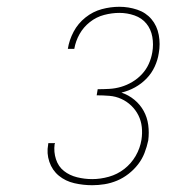

<svg xmlns="http://www.w3.org/2000/svg" viewBox="-20 -863 540 566"><path d="M252 -317Q225 -317 199 -323Q173 -329 153.5 -345Q134 -361 125.5 -386Q117 -411 122 -437Q122 -438 122 -439Q122 -440 123 -441H142Q142 -440 142 -439.5Q142 -439 141 -438Q138 -415 145 -393.5Q152 -372 168.5 -359Q185 -346 207 -340.5Q229 -335 252 -335Q276 -335 301 -342Q326 -349 346.5 -365Q367 -381 380 -403.5Q393 -426 397 -451Q400 -470 398 -488.5Q396 -507 388 -523Q380 -539 367 -551.5Q354 -564 337.5 -571.5Q321 -579 302.5 -580.5Q284 -582 265 -582L268 -600Q285 -600 302.5 -601Q320 -602 337 -607Q354 -612 370 -621.5Q386 -631 398.5 -644.5Q411 -658 418.5 -674.5Q426 -691 429 -709Q433 -732 429 -754.5Q425 -777 411.5 -793.5Q398 -810 376.5 -817.5Q355 -825 332 -825Q310 -825 287 -819Q264 -813 245 -798Q226 -783 214.5 -762.5Q203 -742 199 -719H180Q184 -745 197 -769.5Q210 -794 232 -811.5Q254 -829 280 -836Q306 -843 332 -843Q359 -843 384.5 -834.5Q410 -826 426.5 -806.5Q443 -787 448 -760Q453 -733 448 -706Q445 -686 436 -666.5Q427 -647 412 -631.5Q397 -616 378 -605.5Q359 -595 338 -590Q359 -583 376 -569Q393 -555 403.5 -536Q414 -517 417 -494.5Q420 -472 417 -449Q413 -430 406 -412Q399 -394 387 -378.5Q375 -363 359 -350.5Q343 -338 325 -330.5Q307 -323 288.5 -320Q270 -317 252 -317Z"/></svg>

Font: Iosevka Curly Thin Oblique
Style: Regular
Weight: 100
Italic angle: -9°
Monospace: yes
Designer: Belleve Invis
Foundry: Belleve Invis
Version: Version 11.1.0; ttfautohint (v1.8.3)